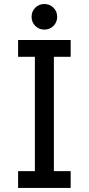

<svg xmlns="http://www.w3.org/2000/svg" viewBox="-20 -918 434 938"><path d="M68.4 -722.7V-640.6H150.4V-82H68.4V0H325.2V-82H243.2V-640.6H325.2V-722.7ZM134.3 -835.9Q134.3 -809.6 152.3 -791.5Q170.4 -773.4 196.8 -773.4Q223.1 -773.4 241.2 -791.5Q259.3 -809.6 259.3 -835.9Q259.3 -862.3 241.2 -880.4Q223.1 -898.4 196.8 -898.4Q170.4 -898.4 152.3 -880.4Q134.3 -862.3 134.3 -835.9Z"/></svg>

Font: Giphurs
Style: Regular
Weight: 400
Version: Version 2.010